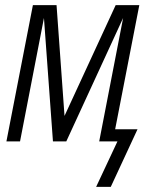

<svg xmlns="http://www.w3.org/2000/svg" viewBox="-20 -550 590 747"><path d="M354 177 437 0H366L459 -480L238 0H186L151 -480L58 0H5L108 -530H200L231 -99L430 -530H522L428 -47H515L411 177Z"/></svg>

Font: Lode Dark Term
Style: Italic
Weight: 400
Italic angle: -11°
Monospace: yes
Designer: Belleve Invis
Foundry: Belleve Invis
Version: Version 29.2.0